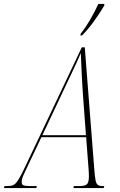

<svg xmlns="http://www.w3.org/2000/svg" viewBox="-77 -954 609 974"><path d="M-57 0 -54 -10H-41Q-22 -10 -10 -15Q2 -20 15.5 -41Q29 -62 51 -109L338 -714H353L401 -99Q404 -57 408 -38.5Q412 -20 420.5 -15Q429 -10 443 -10H452L449 0H295L298 -10H324Q353 -10 363.5 -19Q374 -28 374 -59Q374 -70 373.5 -79.5Q373 -89 372 -101L360 -258H133L59 -102Q49 -82 41 -63.5Q33 -45 33 -30Q33 -17 43.5 -13.5Q54 -10 79 -10H110L107 0ZM253 -512 138 -268H359L343 -484Q341 -514 339 -551Q337 -588 335.5 -624Q334 -660 333 -685Q325 -666 318.5 -651.5Q312 -637 304 -620Q296 -603 284 -577.5Q272 -552 253 -512ZM332 -782Q357 -814 380 -853.5Q403 -893 422 -934H452V-926Q433 -893 402 -849.5Q371 -806 339 -774H331Z"/></svg>

Font: Noto Serif Display ExtraCondensed Thin
Style: Italic
Weight: 100
Width: 2
Italic angle: -12°
Designer: Monotype Design Team
Foundry: Monotype Imaging Inc.
Version: Version 2.009